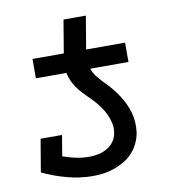

<svg xmlns="http://www.w3.org/2000/svg" viewBox="-78 -743 755 821"><g transform="rotate(-10 300.0 -332.5)"><path d="M92 -446V-530H228L252 -673H349L325 -530H494V-446ZM260 8Q231 8 203 4Q175 0 147 -7.5Q119 -15 93.5 -24.5Q68 -34 43 -46L67 -188H160L145 -98Q172 -88 200.5 -82Q229 -76 259 -76Q279 -76 298.5 -80Q318 -84 336 -94Q354 -104 366 -121Q378 -138 381 -158Q385 -180 380 -201.5Q375 -223 366 -241.5Q357 -260 345 -276.5Q333 -293 319 -308Q305 -323 290 -337.5Q275 -352 262 -368Q249 -384 239.5 -403Q230 -422 225.5 -442.5Q221 -463 222.5 -485.5Q224 -508 228 -530H325Q321 -507 321 -484.5Q321 -462 329.5 -441.5Q338 -421 351.5 -405Q365 -389 380 -374Q395 -359 408.5 -342.5Q422 -326 433.5 -308.5Q445 -291 454.5 -271.5Q464 -252 470 -231.5Q476 -211 477.5 -188.5Q479 -166 476 -143Q472 -119 461.5 -97Q451 -75 434.5 -57Q418 -39 396.5 -26.5Q375 -14 352 -6Q329 2 306 5Q283 8 260 8Z"/></g></svg>

Font: Iosevka Slab Medium Extended
Style: Italic
Weight: 500
Width: 7
Italic angle: -9°
Monospace: yes
Designer: Belleve Invis
Foundry: Belleve Invis
Version: Version 11.1.0; ttfautohint (v1.8.3)